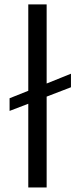

<svg xmlns="http://www.w3.org/2000/svg" viewBox="-20 -832 335 852"><path d="M22.5 -339.8V-396L105.5 -429.2V-812.5H187V-461.4L294.9 -504.9V-444.8L187 -403.3V0H105.5V-371.6Z"/></svg>

Font: HaufeMerriweatherSansLt
Style: Regular
Weight: 300
Designer: Eben Sorkin
Foundry: Eben Sorkin
Version: Version 1.56